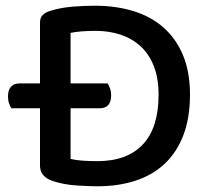

<svg xmlns="http://www.w3.org/2000/svg" viewBox="-20 -640 733 672"><path d="M645 -309Q645 -228 622 -167.5Q599 -107 556.5 -67Q514 -27 454 -7.5Q394 12 321 12Q289 12 246 9Q203 6 166 -6Q120 -21 120 -60V-261H20Q15 -268 11.5 -278.5Q8 -289 8 -303Q8 -325 18.5 -336.5Q29 -348 47 -348H120V-561Q120 -578 129.5 -587.5Q139 -597 156 -602Q191 -613 232 -616.5Q273 -620 312 -620Q386 -620 447.5 -601Q509 -582 553 -543Q597 -504 621 -445.5Q645 -387 645 -309ZM535 -308Q535 -367 518 -409.5Q501 -452 471 -479Q441 -506 401 -519Q361 -532 315 -532Q262 -532 227 -525V-348H357Q361 -341 365 -330.5Q369 -320 369 -307Q369 -261 329 -261H227V-84Q247 -79 271.5 -77.5Q296 -76 321 -76Q425 -76 480 -134.5Q535 -193 535 -308Z"/></svg>

Font: Baloo Da 2 Medium
Style: Regular
Weight: 500
Designer: Noopur Datye, Sulekha Rajkumar and Ek Type
Foundry: Ek Type
Version: Version 1.640;hotconv 1.0.111;makeotfexe 2.5.65597; ttfautoh